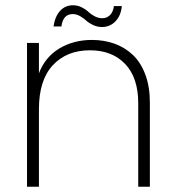

<svg xmlns="http://www.w3.org/2000/svg" viewBox="-20 -705 663 725"><path d="M127 -293V0H82V-543H127V-428.2Q150.4 -489.7 204.1 -522Q257.8 -554.2 327.1 -554.2Q373.5 -554.2 412.6 -540Q451.7 -525.9 481.7 -497.6Q511.7 -469.2 528.8 -423.3Q545.9 -377.4 545.9 -317.9V0H502V-314.9Q502 -411.6 452.6 -463.4Q403.3 -515.1 319.8 -515.1Q231.9 -515.1 179.4 -458.7Q127 -402.3 127 -293ZM182.1 -605Q187.5 -642.6 206.8 -663.8Q226.1 -685.1 255.9 -685.1Q272.9 -685.1 288.3 -677.5Q303.7 -669.9 313.2 -660.6Q322.8 -651.4 336.9 -643.8Q351.1 -636.2 366.2 -636.2Q383.3 -636.2 395.3 -647.9Q407.2 -659.7 410.2 -682.1H439.9Q437 -646.5 416.3 -624.8Q395.5 -603 365.2 -603Q347.2 -603 331.3 -610.6Q315.4 -618.2 305.4 -627.4Q295.4 -636.7 282 -644.3Q268.6 -651.9 254.9 -651.9Q217.8 -651.9 211.9 -605Z"/></svg>

Font: SVN-Poppins ExtraLight
Style: Regular
Weight: 200
Designer: Ninad Kale (Devanagari), Jonny Pinhorn (Latin)
Foundry: Indian Type Foundry
Version: Version 3.002 2017